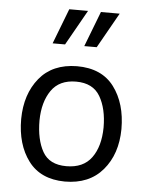

<svg xmlns="http://www.w3.org/2000/svg" viewBox="-54 -789 650 846"><g transform="rotate(5 271.5 -366.0)"><path d="M358 -745H441L353 -589H298ZM218 -745H301L213 -589H158ZM264 13Q157 12 103 -60Q49 -132 49 -245Q50 -355 108 -426Q166 -497 274 -498Q384 -498 438.5 -425Q493 -352 493 -239Q492 -128 432 -57.5Q372 13 264 13ZM414 -239Q414 -322 382.5 -376Q351 -430 276 -430Q202 -430 166.5 -378.5Q131 -327 130 -246Q130 -161 160 -108Q190 -55 265 -55Q340 -55 376.5 -105Q413 -155 414 -239Z"/></g></svg>

Font: Palanquin
Style: Regular
Weight: 400
Designer: Pria Ravichandran
Version: Version 1.0.4